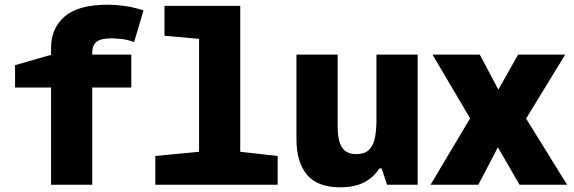

<svg xmlns="http://www.w3.org/2000/svg" viewBox="-20 -785 2440 816"><path d="M197 0V-413H44V-508L197 -552V-581Q197 -666 255.5 -715.5Q314 -765 438 -765Q471 -765 508 -760Q545 -755 590 -741L550 -606Q521 -617 495 -619.5Q469 -622 454 -622Q409 -622 390.5 -607.5Q372 -593 372 -560V-553H538V-413H372V0Z M640 0V-122L826 -140V-620L679 -633V-760H1001V-140L1160 -122V0Z M1426 11Q1329 11 1284.5 -42.5Q1240 -96 1240 -193V-553H1415V-247Q1415 -189 1433 -159.5Q1451 -130 1494 -130Q1531 -130 1549.5 -149.5Q1568 -169 1574 -202.5Q1580 -236 1580 -276V-553H1755V0H1625L1602 -69H1592Q1567 -30 1526.5 -9.5Q1486 11 1426 11Z M1810 0 1978 -282 1818 -553H2019L2098 -404L2182 -553H2382L2216 -281L2390 0H2188L2096 -159L2013 0Z"/></svg>

Font: Noto Sans Mono Black
Style: Regular
Weight: 900
Designer: Monotype Design Team
Foundry: Monotype Imaging Inc.
Version: Version 2.014